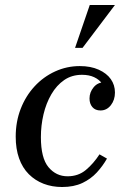

<svg xmlns="http://www.w3.org/2000/svg" viewBox="-20 -740 495 770"><path d="M229 10Q189 10 155 -3Q121 -16 95.5 -41.5Q70 -67 56.5 -105Q43 -143 43 -192Q43 -252 63 -303.5Q83 -355 118.5 -393.5Q154 -432 201 -453.5Q248 -475 300 -475Q344 -475 376 -460.5Q408 -446 424.5 -422.5Q441 -399 441 -369Q441 -339 424.5 -318Q408 -297 383 -297Q362 -297 350.5 -310.5Q339 -324 339 -345Q339 -370 355.5 -390Q372 -410 398 -410Q419 -410 426 -397.5Q433 -385 433 -370L402 -363Q402 -387 390 -404Q378 -421 357.5 -430.5Q337 -440 309 -440Q268 -440 237.5 -419Q207 -398 186 -362Q165 -326 154.5 -281.5Q144 -237 144 -190Q144 -106 174.5 -69.5Q205 -33 251 -33Q294 -33 324.5 -58.5Q355 -84 379 -121L409 -104Q392 -74 368 -48Q344 -22 310 -6Q276 10 229 10ZM441 -720 311 -548H281L340 -720Z"/></svg>

Font: Brygada 1918 Medium
Style: Italic
Weight: 500
Italic angle: -8°
Designer: Mateusz Machalski | Borys Kosmynka | Przemek Hoffer
Foundry: NIEPODLEGLA 2018
Version: Version 3.006